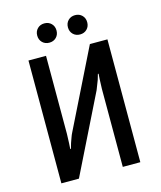

<svg xmlns="http://www.w3.org/2000/svg" viewBox="-127 -966 884 1057"><g transform="rotate(-15 315.0 -437.5)"><path d="M266.5 -780.5Q251 -765 227 -765Q203 -765 187.5 -780.5Q172 -796 172 -820Q172 -844 187.5 -859.5Q203 -875 227 -875Q251 -875 266.5 -859.5Q282 -844 282 -820Q282 -796 266.5 -780.5ZM441.5 -780.5Q426 -765 402 -765Q378 -765 362.5 -780.5Q347 -796 347 -820Q347 -844 362.5 -859.5Q378 -875 402 -875Q426 -875 441.5 -859.5Q457 -844 457 -820Q457 -796 441.5 -780.5ZM90 0V-700H190V-255Q190 -235 188 -201L186 -170H190L199 -201Q201 -206 208 -226Q215 -246 220 -255L440 -700H540V0H440V-445Q440 -461 442 -499L444 -530H440L431 -499Q415 -456 410 -445L190 0Z"/></g></svg>

Font: Scada
Style: Regular
Weight: 400
Designer: Jovanny Lemonad
Foundry: Jovanny Lemonad
Version: Version 4.100;PS 004.100;hotconv 1.0.88;makeotf.lib2.5.64775